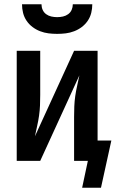

<svg xmlns="http://www.w3.org/2000/svg" viewBox="-20 -760 546 907"><path d="M250 -600Q229 -600 209 -602.5Q189 -605 169.5 -612.5Q150 -620 133.5 -632.5Q117 -645 105.5 -662Q94 -679 89 -699Q84 -719 84 -740H176Q176 -726 181.5 -713.5Q187 -701 198 -693Q209 -685 222.5 -682Q236 -679 250 -679Q264 -679 277.5 -682Q291 -685 302 -693Q313 -701 318.5 -713.5Q324 -726 324 -740H416Q416 -719 411 -699Q406 -679 394.5 -662Q383 -645 366.5 -632.5Q350 -620 330.5 -612.5Q311 -605 291 -602.5Q271 -600 250 -600ZM457 127H368L395 0H330V-208Q330 -233 331 -257.5Q332 -282 335.5 -306.5Q339 -331 344.5 -355Q350 -379 355 -404L170 0H59V-520H170V-312Q170 -287 169 -262.5Q168 -238 164.5 -213.5Q161 -189 155.5 -165Q150 -141 145 -116L330 -520H441V-96H506Z"/></svg>

Font: Zed Mono
Style: Bold
Weight: 700
Monospace: yes
Designer: Belleve Invis
Foundry: Belleve Invis
Version: Version 1.0.0; ttfautohint (v1.8.4)